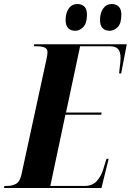

<svg xmlns="http://www.w3.org/2000/svg" viewBox="-60 -934 650 954"><path d="M-40 0 -38 -10H-26Q-1 -10 18.5 -20Q38 -30 46 -64L171 -640Q173 -649 174.5 -658.5Q176 -668 176 -674Q176 -692 161.5 -698Q147 -704 122 -704H108L110 -714H570L542 -569H532Q532 -576 534 -590.5Q536 -605 537.5 -620.5Q539 -636 539 -646Q539 -676 527 -690Q515 -704 486 -704H338L268 -375H445L443 -364H265L190 -10H360Q398 -10 420 -33.5Q442 -57 453 -93L469 -145H480L444 0ZM485 -781Q463 -781 450 -794Q437 -807 437 -835Q437 -869 452.5 -891.5Q468 -914 495 -914Q517 -914 530 -901Q543 -888 543 -861Q543 -817 524.5 -799Q506 -781 485 -781ZM314 -781Q292 -781 279 -794Q266 -807 266 -835Q266 -869 281.5 -891.5Q297 -914 325 -914Q346 -914 359 -901.5Q372 -889 372 -861Q372 -818 353.5 -799.5Q335 -781 314 -781Z"/></svg>

Font: Noto Serif Display ExtraCondensed ExtraBold
Style: Italic
Weight: 800
Width: 2
Italic angle: -12°
Designer: Monotype Design Team
Foundry: Monotype Imaging Inc.
Version: Version 2.009